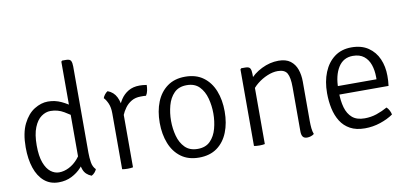

<svg xmlns="http://www.w3.org/2000/svg" viewBox="-70 -963 2558 1202"><g transform="rotate(-10 1209.5 -361.5)"><path d="M433 -138Q433 -106 437.8 -76.5Q442.5 -47 461 -29Q457.5 -19.5 448.5 -9Q439.5 1.5 428 7Q390 -8 377.5 -41Q365 -74 365 -113V-729L371 -735H396Q420 -735 426.5 -722.8Q433 -710.5 433 -687ZM52 -239Q52 -330.5 80.5 -387.8Q109 -445 152 -471.5Q195 -498 238 -498Q283 -498 323 -479.2Q363 -460.5 399 -432L396 -369Q367.5 -391 328.8 -414Q290 -437 244 -437Q213.5 -437 185.5 -417Q157.5 -397 139.8 -353.2Q122 -309.5 122 -239Q122 -171 137.8 -129.2Q153.5 -87.5 178.5 -68.2Q203.5 -49 232 -49Q263 -49 294.8 -65Q326.5 -81 352 -110.5Q377.5 -140 390 -180L402 -111Q389.5 -81.5 363.8 -53.2Q338 -25 301.2 -6.5Q264.5 12 219 12Q164.5 12 127.2 -19.8Q90 -51.5 71 -108Q52 -164.5 52 -239Z M866 -493Q866 -476.5 862.5 -458.5Q859 -440.5 850 -427Q842 -428 833.2 -428Q824.5 -428 816 -428Q782 -428 757.5 -413.5Q733 -399 716.8 -376.8Q700.5 -354.5 691 -331Q681.5 -307.5 677 -289L664 -305Q664 -336.5 672.8 -370Q681.5 -403.5 700.5 -432.5Q719.5 -461.5 749.2 -479.2Q779 -497 821 -497Q828.5 -497 840.2 -496.2Q852 -495.5 866 -493ZM587 -458Q590 -468 598.8 -479.5Q607.5 -491 618 -497Q655.5 -483 673 -447.8Q690.5 -412.5 692 -363V0Q678.5 3 658 3Q636.5 3 623 0V-356Q623 -393 611.8 -418.8Q600.5 -444.5 587 -458Z M1318 -245Q1318 -171 1294.8 -112.8Q1271.5 -54.5 1225.5 -21.2Q1179.5 12 1111 12Q1042.5 12 996.8 -21.8Q951 -55.5 928 -113.8Q905 -172 905 -245Q905 -319 928.2 -377Q951.5 -435 997.5 -468.5Q1043.5 -502 1111 -502Q1180 -502 1226 -468.2Q1272 -434.5 1295 -376.5Q1318 -318.5 1318 -245ZM977 -245Q977 -195 989.5 -148.8Q1002 -102.5 1031.5 -72.8Q1061 -43 1112 -43Q1162.5 -43 1191.8 -72.8Q1221 -102.5 1233.5 -148.8Q1246 -195 1246 -245Q1246 -294.5 1233.5 -341.2Q1221 -388 1191.8 -418Q1162.5 -448 1112 -448Q1061 -448 1031.5 -418Q1002 -388 989.5 -341.2Q977 -294.5 977 -245Z M1493 -493Q1517 -493 1523.5 -480.8Q1530 -468.5 1530 -445V0Q1516.5 3 1496 3Q1474.5 3 1461 0V-487L1467 -493ZM1832 -93Q1832 -69 1834.2 -47.2Q1836.5 -25.5 1843 -9Q1835.5 -2.5 1823.2 1.8Q1811 6 1799 6Q1779.5 6 1771.2 -5.5Q1763 -17 1763 -40V-321Q1763 -382 1747.8 -409Q1732.5 -436 1688 -436Q1656.5 -436 1621.8 -421.5Q1587 -407 1557.2 -383Q1527.5 -359 1511 -330V-405Q1543.5 -446.5 1596.5 -472.8Q1649.5 -499 1704 -499Q1751.5 -499 1779.5 -477.8Q1807.5 -456.5 1819.8 -421.2Q1832 -386 1832 -344Z M2011 -224V-278H2289V-292Q2289 -334.5 2277 -370Q2265 -405.5 2238.2 -426.8Q2211.5 -448 2168 -448Q2107.5 -448 2075.2 -396.8Q2043 -345.5 2043 -262V-240Q2043 -184.5 2055.2 -141.5Q2067.5 -98.5 2096 -74.2Q2124.5 -50 2174 -50Q2214.5 -50 2250.8 -62.2Q2287 -74.5 2320 -93Q2330 -84 2337.2 -69.8Q2344.5 -55.5 2346 -44Q2311.5 -20 2263.8 -4Q2216 12 2165 12Q2109.5 12 2071.8 -8.8Q2034 -29.5 2011.5 -65.5Q1989 -101.5 1979 -148Q1969 -194.5 1969 -246Q1969 -320 1992.5 -377.8Q2016 -435.5 2060.5 -468.8Q2105 -502 2168 -502Q2232 -502 2274.8 -473Q2317.5 -444 2338.8 -395.5Q2360 -347 2360 -288Q2360 -270 2359.2 -256Q2358.5 -242 2356 -224Z"/></g></svg>

Font: Signika Negative Light
Style: Regular
Weight: 300
Designer: Anna Giedry
Foundry: Anna Giedry
Version: Version 2.001